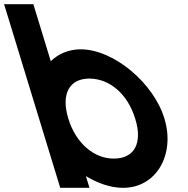

<svg xmlns="http://www.w3.org/2000/svg" viewBox="-243 -849 898 919"><path d="M168.1 -6.1 185.3 50H45.3L23.9 -20L-55.9 -281L-202 -759L-223.5 -829H-83.5L-62 -759L0 -556.1C36.5 -591.4 85.4 -612.6 142.6 -613C301.6 -613 493.1 -451 544.1 -281C596.4 -110 505.6 51 345.3 50C287.8 50 226 29 168.1 -6.1ZM84.1 -281C120.2 -163 207.8 -89 302.5 -90C398.5 -90 441.5 -162 404.1 -281C367.7 -400 281.7 -472 185.4 -473C89.4 -473 47.7 -400 84.1 -281Z"/></svg>

Font: Nordica Plus
Style: NordicaClassicRgOpObl
Weight: 500
Version: Version 1.01